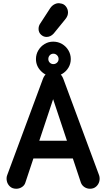

<svg xmlns="http://www.w3.org/2000/svg" viewBox="-20 -1150 652 1180"><path d="M266 -923Q247 -923 232 -937Q217 -951 217 -972Q217 -991 227 -1005L288 -1099Q300 -1117 317.5 -1125Q335 -1133 351 -1129Q372 -1127 385 -1110.5Q398 -1094 398 -1073Q398 -1063 394 -1052.5Q390 -1042 380 -1030L310 -944Q291 -923 266 -923ZM80 10Q56 10 41 -4Q26 -18 22 -37.5Q18 -57 24 -73L244 -666Q253 -689 269 -699.5Q285 -710 307 -710Q329 -710 344.5 -699.5Q360 -689 369 -666L589 -73Q595 -55 590.5 -36Q586 -17 571 -3.5Q556 10 533 10Q514 10 498.5 -0.5Q483 -11 477 -28L292 -584H321L136 -28Q131 -11 115 -0.5Q99 10 80 10ZM134 -176V-285H469V-176ZM307 -681Q264 -681 232.5 -712.5Q201 -744 201 -787Q201 -816 215.5 -840.5Q230 -865 254 -879.5Q278 -894 307 -894Q337 -894 361.5 -879.5Q386 -865 400.5 -840.5Q415 -816 415 -787Q415 -758 400.5 -734Q386 -710 361.5 -695.5Q337 -681 307 -681ZM308 -756Q321 -756 330.5 -765Q340 -774 340 -787Q340 -801 330.5 -810.5Q321 -820 308 -820Q295 -820 286 -810.5Q277 -801 277 -787Q277 -774 286 -765Q295 -756 308 -756Z"/></svg>

Font: National Park SemiBold
Style: Regular
Weight: 600
Designer: Andrea Herstowski, Ben Hoepner
Version: Version 1.009